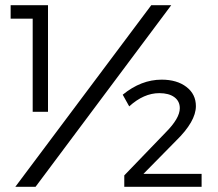

<svg xmlns="http://www.w3.org/2000/svg" viewBox="-20 -720 839 740"><path d="M21 -648V-700H165V-289H106V-648ZM39 0 563 -700H640L117 0ZM453 -355Q524 -413 603 -413Q662 -413 698.5 -385Q735 -357 735 -311Q735 -252 658 -177L533 -50H757V0H459V-44L618 -209Q673 -264 673 -303Q673 -330 652 -345.5Q631 -361 594 -361Q534 -361 478 -310Z"/></svg>

Font: Trueno
Style: Lt
Weight: 300
Designer: Julieta Ulanovsky
Foundry: Julieta Ulanovsky
Version: Version 3.001b